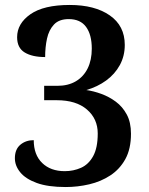

<svg xmlns="http://www.w3.org/2000/svg" viewBox="-20 -744 599 774"><path d="M245 10Q173 10 128 -6.5Q83 -23 61.5 -49.5Q40 -76 40 -106Q40 -142 62 -160.5Q84 -179 116 -179Q116 -120 150 -87Q184 -54 241 -54Q276 -54 306.5 -67.5Q337 -81 355.5 -114.5Q374 -148 374 -206Q374 -265 330.5 -302.5Q287 -340 209 -340H158V-398H211Q255 -398 286 -416.5Q317 -435 333.5 -468.5Q350 -502 350 -548Q350 -604 327 -635.5Q304 -667 257 -667Q218 -667 197.5 -645Q177 -623 169.5 -588.5Q162 -554 162 -514Q110 -514 79.5 -532.5Q49 -551 49 -594Q49 -649 102.5 -686.5Q156 -724 261 -724Q362 -724 422.5 -682Q483 -640 483 -563Q483 -518 463 -481.5Q443 -445 408 -419.5Q373 -394 328 -381Q357 -377 388.5 -365.5Q420 -354 447 -334Q474 -314 491 -282.5Q508 -251 508 -205Q508 -144 485.5 -103Q463 -62 425 -37Q387 -12 340 -1Q293 10 245 10Z"/></svg>

Font: Noto Serif Vithkuqi SemiBold
Style: Regular
Weight: 600
Version: Version 1.005